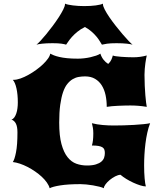

<svg xmlns="http://www.w3.org/2000/svg" viewBox="-20 -1001 870 1031"><path d="M48.8 -130.9Q58.1 -143.6 65.9 -182.9Q73.7 -222.2 73.7 -290Q73.7 -320.8 65.4 -337.2Q57.1 -353.5 41.5 -358.9Q50.3 -361.3 56.6 -370.1Q63 -378.9 67.4 -391.6Q71.8 -404.3 73.7 -419.7Q75.7 -435.1 75.7 -451.2Q75.7 -493.2 68.6 -525.6Q61.5 -558.1 48.8 -572.3H52.7Q69.3 -572.3 90.1 -579.6Q110.8 -586.9 132.3 -598.9Q153.8 -610.8 174.3 -625.7Q194.8 -640.6 211.2 -656.2Q227.5 -671.9 238 -686.8Q248.5 -701.7 249.5 -712.9Q257.3 -708.5 269.3 -703.9Q281.2 -699.2 298.8 -695.1Q316.4 -690.9 340.6 -688.5Q364.7 -686 397.9 -686Q414.1 -686 431.4 -688Q448.7 -689.9 465.1 -693.6Q481.4 -697.3 495.6 -702.1Q509.8 -707 519 -712.9Q524.9 -694.3 535.9 -680.4Q546.9 -666.5 561 -657.7Q572.8 -668.5 578.1 -680.9Q583.5 -693.4 585.9 -703.1Q590.3 -700.7 602.5 -699Q614.7 -697.3 630.6 -696Q646.5 -694.8 663.8 -694.1Q681.2 -693.4 695.8 -693.4Q732.9 -693.4 768.1 -703.1Q767.1 -699.2 764.9 -688Q762.7 -676.8 760.7 -662.1Q758.8 -647.5 757.3 -630.9Q755.9 -614.3 755.9 -599.1Q755.9 -567.9 757.3 -540Q758.8 -512.2 760.5 -489.7Q762.2 -467.3 764.4 -451.2Q766.6 -435.1 768.1 -427.2Q744.6 -431.2 722.7 -432.9Q700.7 -434.6 679.7 -434.6Q665 -434.6 647.7 -434.1Q630.4 -433.6 613.3 -432.9Q596.2 -432.1 580.6 -430.7Q564.9 -429.2 553.2 -427.2Q553.2 -460.4 546.9 -490.2Q540.5 -520 526.6 -542.2Q512.7 -564.5 490.5 -577.6Q468.3 -590.8 437 -590.8Q419.9 -590.8 402.8 -587.9Q385.7 -585 370.4 -575.9Q355 -566.9 341.6 -550.3Q328.1 -533.7 318.6 -506.1Q309.1 -478.5 303.5 -438.5Q297.9 -398.4 297.9 -342.8Q297.9 -272 310.1 -227.3Q322.3 -182.6 342.8 -157Q363.3 -131.3 390.1 -121.8Q417 -112.3 446.8 -112.3Q476.1 -112.3 494.9 -118.2Q513.7 -124 524.4 -133.3Q535.2 -142.6 539.1 -154.5Q543 -166.5 543 -179.2Q543 -189.9 540.3 -197.5Q537.6 -205.1 530 -210Q522.5 -214.8 508.8 -217.3Q495.1 -219.7 473.6 -219.7Q477.5 -233.4 479.2 -248Q481 -262.7 481 -284.7Q481 -301.8 478.8 -314.7Q476.6 -327.6 473.6 -339.4Q500 -332.5 530.8 -329.8Q561.5 -327.1 590.8 -327.1Q615.7 -327.1 644.3 -327.9Q672.9 -328.6 700 -330.3Q727.1 -332 750 -334.2Q772.9 -336.4 786.1 -339.4Q776.9 -315.9 770.8 -287.8Q764.6 -259.8 761 -230Q757.3 -200.2 755.6 -170.4Q753.9 -140.6 753.9 -113.3Q753.9 -73.7 756.6 -43.5Q759.3 -13.2 763.2 0Q751 0 733.2 -5.6Q715.3 -11.2 696 -20Q676.8 -28.8 658.4 -40Q640.1 -51.3 627 -62.5Q614.3 -62 598.6 -54Q583 -45.9 569.3 -34.7Q555.7 -23.4 546.6 -11.2Q537.6 1 537.6 9.8Q529.3 5.4 513.7 1.5Q498 -2.4 479.7 -5.6Q461.4 -8.8 443.4 -10.5Q425.3 -12.2 412.6 -12.2Q346.2 -12.2 304.4 -5.6Q262.7 1 246.6 9.8Q242.7 -5.4 231.4 -21.2Q220.2 -37.1 204.1 -52Q188 -66.9 168.5 -80.3Q148.9 -93.8 128.2 -104.5Q107.4 -115.2 86.9 -122.1Q66.4 -128.9 48.8 -130.9ZM175.8 -761.2Q183.1 -766.6 197.3 -781.7Q211.4 -796.9 228.5 -817.6Q245.6 -838.4 263.4 -862.3Q281.2 -886.2 295.9 -908.9Q310.5 -931.6 319.8 -950.2Q329.1 -968.8 329.1 -979.5V-981.4Q335 -978.5 346.2 -976.1Q357.4 -973.6 371.6 -971.9Q385.7 -970.2 401.4 -969.2Q417 -968.3 432.1 -968.3Q467.3 -968.3 494.1 -971.9Q521 -975.6 533.2 -981.4Q533.2 -980.5 533 -980.2Q532.7 -980 532.7 -979Q532.7 -968.3 542.5 -949.5Q552.2 -930.7 567.6 -908.2Q583 -885.7 601.8 -861.8Q620.6 -837.9 638.2 -817.4Q655.8 -796.9 670.4 -781.5Q685.1 -766.1 691.9 -761.2Q684.6 -763.7 661.9 -766.4Q639.2 -769 605.5 -769Q573.2 -769 555.2 -766.4Q537.1 -763.7 527.3 -761.2Q522.9 -767.6 516.4 -778.8Q509.8 -790 499.3 -803Q488.8 -815.9 473.4 -829.8Q458 -843.8 436 -856Q411.6 -843.8 394.8 -829.8Q377.9 -815.9 366.2 -802.7Q354.5 -789.6 347.2 -778.6Q339.8 -767.6 335 -761.2Q328.1 -763.7 310.8 -766.4Q293.5 -769 262.2 -769Q228.5 -769 205.8 -766.4Q183.1 -763.7 175.8 -761.2Z"/></svg>

Font: Arbutus
Style: Regular
Weight: 400
Designer: Karolina Lach
Foundry: Sorkin Type Co.
Version: Version 1.002